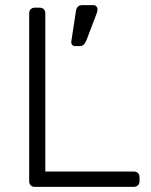

<svg xmlns="http://www.w3.org/2000/svg" viewBox="-20 -730 588 750"><path d="M94 0ZM502 -60Q513 -60 519 -54Q525 -48 525 -37V-22Q525 -12 518.5 -6Q512 0 502 0H116Q106 0 100 -6Q94 -12 94 -22V-678Q94 -688 100 -694Q106 -700 116 -700H135Q145 -700 151 -694Q157 -688 157 -678V-60ZM301 -710H346Q352 -710 356.5 -705Q361 -700 361 -694Q361 -685 357 -676L317 -571Q312 -560 306.5 -555Q301 -550 291 -550H273Q265 -550 261 -556Q257 -562 259 -571L276 -683Q279 -710 301 -710Z"/></svg>

Font: Hezaedrus Light
Style: Regular
Weight: 300
Designer: Hubert & Fischer
Foundry: Hubert & Fischer
Version: Version 1.10;September 3, 2019;FontCreator 11.5.0.2425 64-bi